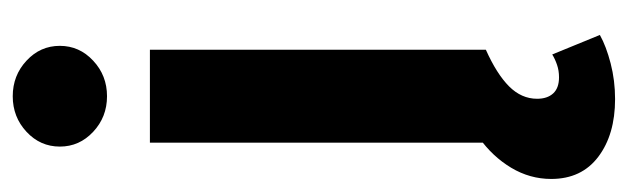

<svg xmlns="http://www.w3.org/2000/svg" viewBox="-374 -436 1019 312"><g transform="rotate(-90 136.0 -279.5)"><path d="M60.7 0V-545.9H211.7V0ZM131.5 210Q73.8 210 37.7 182.7Q1.7 155.5 1.7 106.2Q1.7 71.5 20 41Q38.4 10.5 68.8 -11L211.7 0Q172.4 17.6 152.2 37.7Q132 57.9 132 83.3Q132 99.9 140.7 109.4Q149.4 118.9 166.9 118.9Q177.7 118.9 187.1 115.7Q196.5 112.5 204 107.9L235.7 185.3Q217.3 195.6 189.5 202.8Q161.6 210 131.5 210ZM136.1 -615.6Q102.3 -615.6 78.3 -638.1Q54.3 -660.5 54.3 -692.2Q54.3 -724.1 78.3 -746.4Q102.3 -768.8 136.1 -768.8Q169.9 -768.8 193.9 -746.4Q218 -724.1 218 -692.3Q218 -660.5 193.9 -638.1Q169.9 -615.6 136.1 -615.6Z"/></g></svg>

Font: Inter
Style: Regular
Weight: 400
Designer: Rasmus Andersson
Foundry: rsms
Version: Version 4.000;git-8c9346024